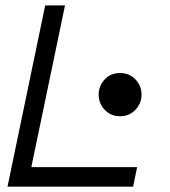

<svg xmlns="http://www.w3.org/2000/svg" viewBox="-20 -704 640 724"><path d="M481.9 0H8.3L150.4 -683.6H225.1L98.1 -73.7H497.1ZM513.7 -347.2Q513.7 -314 490.5 -289.8Q467.3 -265.6 432.6 -265.6Q398.4 -265.6 375.2 -289.6Q352.1 -313.5 352.1 -347.2Q352.1 -380.4 374.8 -404.5Q397.5 -428.7 432.6 -428.7Q467.3 -428.7 490.5 -404.8Q513.7 -380.9 513.7 -347.2Z"/></svg>

Font: Anka/Coder
Style: Italic
Weight: 400
Italic angle: -12°
Monospace: yes
Version: Version 001.100